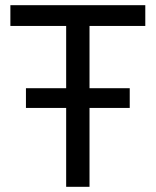

<svg xmlns="http://www.w3.org/2000/svg" viewBox="-20 -720 600 740"><path d="M80 -304V-380H480V-304ZM235 0V-620H20V-700H540V-620H325V0Z"/></svg>

Font: Tektur
Style: Regular
Weight: 400
Designer: Adam Jagosz
Foundry: Adam Jagosz
Version: Version 1.005;gftools[0.9.30]